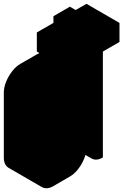

<svg xmlns="http://www.w3.org/2000/svg" viewBox="-63 -935 646 1006"><path d="M476 -765 563 -815V-715L476 -665V-110Q442 -90 416 -105Q390 -120 390 -160Q390 -134 378 -104Q366 -74 346 -48.5Q326 -23 303 -10L217 40Q182 60 156 45Q130 30 130 -10V-350Q130 -377 142 -406.5Q154 -436 174 -461.5Q194 -487 217 -500L303 -550Q338 -570 364 -555Q390 -540 390 -500V-615L303 -565V-665L390 -715V-750L476 -800ZM217 -400V-60L390 -160V-500ZM390 -750V-715L217 -815V-850ZM390 -715 303 -665 130 -765 217 -815ZM390 -615V-500L217 -600V-715ZM390 -160Q390 -120 416 -105L243 -205Q217 -220 217 -260ZM563 -815 476 -765 303 -865 390 -915ZM390 -500V-160L217 -260V-600ZM476 -800 390 -750 217 -850 303 -900ZM390 -160 217 -60 43 -160 217 -260ZM364 -555Q338 -570 303 -550L217 -500Q194 -487 174 -461.5Q154 -436 142 -406.5Q130 -377 130 -350V-10Q130 30 156 45L-17 -55Q-43 -70 -43 -110V-450Q-43 -477 -31 -506.5Q-19 -536 0.7 -561.5Q20.4 -587 43 -600L130 -650Q164 -670 190 -655ZM303 -665V-565L130 -665V-765Z"/></svg>

Font: Nabla Normal
Style: Regular
Weight: 400
Designer: Arthur Reinders Folmer
Version: Version 1.000